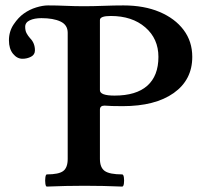

<svg xmlns="http://www.w3.org/2000/svg" viewBox="-20 -686 748 709"><path d="M153 3Q149 3 147.5 -8Q146 -19 147.5 -30.5Q149 -42 153 -42Q197 -42 213.5 -54.5Q230 -67 230 -99V-565Q230 -594 203.5 -606.5Q177 -619 133 -619Q107 -619 90 -611Q73 -603 73 -587Q73 -573 78 -563.5Q83 -554 91 -545Q109 -527 109 -500Q109 -484 94.5 -476.5Q80 -469 63 -469Q43 -469 28 -487.5Q13 -506 13 -537Q13 -570 30.5 -596Q48 -622 68 -636Q89 -651 113.5 -658.5Q138 -666 157 -666Q190 -666 223.5 -664.5Q257 -663 290 -663Q323 -663 362.5 -664.5Q402 -666 436 -666Q512 -666 569 -642Q626 -618 658 -575.5Q690 -533 690 -476Q690 -391 621.5 -342.5Q553 -294 433 -294Q411 -294 394 -294.5Q377 -295 366 -296Q349 -296 349 -281V-99Q349 -67 367 -54.5Q385 -42 431 -42Q436 -42 437.5 -30.5Q439 -19 437.5 -8Q436 3 431 3Q362 0 292 0Q224 0 153 3ZM403 -333Q483 -333 524 -369.5Q565 -406 565 -476Q565 -543 516.5 -585Q468 -627 389 -627Q349 -627 349 -612V-353Q349 -333 403 -333Z"/></svg>

Font: Junicode
Style: Bold
Weight: 700
Designer: Peter S. Baker
Version: Version 2.100; ttfautohint (v1.8.4)